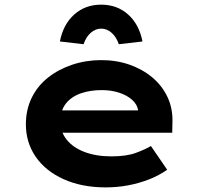

<svg xmlns="http://www.w3.org/2000/svg" viewBox="-20 -803 874 833"><path d="M438.9 10Q335 10 256.4 -25.4Q177.8 -60.7 135 -122.7Q92.3 -184.6 92.3 -263.3Q92.3 -327.2 117.5 -378.7Q142.8 -430.2 188.1 -466.2Q233.4 -502.2 293.2 -522.2Q353 -542.2 419 -542.2Q485.6 -542.2 542.2 -522.3Q598.7 -502.4 641.2 -466.7Q683.6 -431 706.7 -381.9Q729.8 -332.8 728.2 -274L727.2 -227H202.9L179.9 -323.9H596.8L579.6 -301.9V-322.4Q576.3 -348.9 554 -369.2Q531.8 -389.5 497.1 -400.8Q462.5 -412.1 421.3 -412.1Q371.1 -412.1 330.3 -397.9Q289.6 -383.6 265.7 -353.5Q241.9 -323.4 241.9 -275.5Q241.9 -231.8 268.8 -197.6Q295.7 -163.4 345.9 -144Q396.1 -124.6 463.4 -124.6Q528.2 -124.6 569.1 -139.6Q610 -154.6 634.8 -169.5L705.3 -66.6Q669.9 -41.7 626.8 -24.8Q583.7 -8 536.5 1Q489.3 10 438.9 10ZM342.5 -611.1 239.8 -623.1Q254.3 -697.5 302.1 -740.1Q349.8 -782.8 419 -782.8Q488.1 -782.8 535.9 -740.1Q583.6 -697.5 598.2 -623.1L495.5 -611.1Q484.8 -642.6 464.3 -660.7Q443.8 -678.8 419 -678.8Q394.1 -678.8 373.7 -660.7Q353.2 -642.6 342.5 -611.1Z"/></svg>

Font: Lexend Peta
Style: Regular
Weight: 400
Designer: Bonnie Shaver-Troup, Thomas Jockin
Foundry: Lexend
Version: Version 1.007